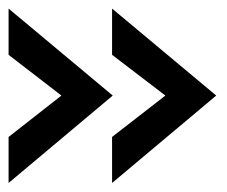

<svg xmlns="http://www.w3.org/2000/svg" viewBox="-30 -470 515 436"><path d="M-10.5 -54.5V-159L109.5 -253L-10.5 -345.5V-450.5L226 -253ZM224.5 -54.5V-159L345.5 -253L224.5 -345.5V-450.5L461 -253Z"/></svg>

Font: HK Grotesk Medium
Style: Regular
Weight: 500
Designer: Alfredo Marco Pradil
Foundry: Hanken Design Co.
Version: Version 3.001;FEAKit 1.0